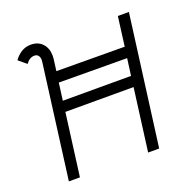

<svg xmlns="http://www.w3.org/2000/svg" viewBox="-124 -823 950 947"><g transform="rotate(-20 351.0 -349.0)"><path d="M644 -684 554 0H496L539 -328H181L138 0H80L158 -597Q159 -601 159 -608Q159 -623 152 -632Q145 -641 132 -641Q106 -641 87 -614L46 -648Q60 -669 82.5 -683.5Q105 -698 133 -698Q172 -698 194.5 -673.5Q217 -649 217 -610Q217 -599 216 -593L208 -532L566 -530L586 -684ZM188 -384H546L558 -473L200 -475Z"/></g></svg>

Font: Bellota
Style: Italic
Weight: 400
Italic angle: -7.5°
Designer: Kemie Guaida
Foundry: Kemie Guaida
Version: Version 4.001